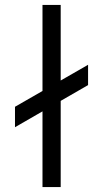

<svg xmlns="http://www.w3.org/2000/svg" viewBox="-20 -755 416 775"><path d="M40.5 -241.5V-324L335.5 -493.5V-411.5ZM151.5 0V-735H225V0Z"/></svg>

Font: Manrope ExtraLight
Style: Regular
Weight: 400
Version: Version 4.504